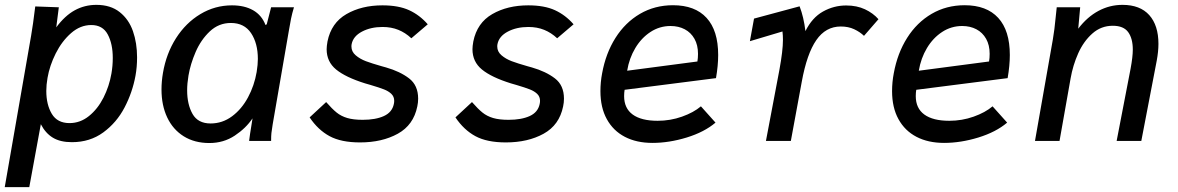

<svg xmlns="http://www.w3.org/2000/svg" viewBox="-26 -580 4846 790"><path d="M117 -538 119 -553.5 216 -550 205.5 -467.5Q241 -515.5 281.8 -537.8Q322.5 -560 370.5 -560Q429 -560 466.5 -530.2Q504 -500.5 521 -451.8Q538 -403 538 -344Q538 -304 531.5 -268.5Q519 -200 486.5 -137.8Q454 -75.5 399 -35.2Q344 5 270 5Q222 5 191.5 -13.5Q161 -32 142 -69L94.5 190H-6.5L102 -433Q110.5 -483 117 -538ZM432.5 -277.5Q438 -309 438 -341.5Q438 -400 417.2 -438.5Q396.5 -477 349.5 -477Q304.5 -477 266.5 -443.8Q228.5 -410.5 203.2 -360Q178 -309.5 169.5 -259.5Q164.5 -231 164.5 -206Q164.5 -149.5 187.2 -111.5Q210 -73.5 260 -73.5Q304 -73.5 340 -102.5Q376 -131.5 399.8 -178.2Q423.5 -225 432.5 -277.5Z M638.5 -212Q638.5 -245 644.5 -280Q658 -359.5 698.2 -422.8Q738.5 -486 798.5 -522Q858.5 -558 928.5 -558Q980 -558 1015.5 -537.8Q1051 -517.5 1066.5 -477L1071.5 -480L1089.5 -550H1183.5Q1176 -525 1171.5 -503.2Q1167 -481.5 1162.5 -453.5L1096 -68.5Q1092 -44.5 1090.8 -32.8Q1089.5 -21 1089.5 0H999Q1000.5 -14 1003 -29.8Q1005.5 -45.5 1008 -61L1013 -93Q986 -52.5 940 -22Q894 8.5 835.5 8.5Q774.5 8.5 730 -19.2Q685.5 -47 662 -96.8Q638.5 -146.5 638.5 -212ZM1030 -283.5Q1035 -314.5 1035 -337.5Q1035 -402 1007 -443.8Q979 -485.5 924 -485.5Q874 -485.5 837.2 -450.8Q800.5 -416 779 -366.2Q757.5 -316.5 749.5 -269Q744 -236 744 -208.5Q744 -150.5 766.2 -111.2Q788.5 -72 840.5 -72Q889 -72 928.8 -101.5Q968.5 -131 994.5 -179.5Q1020.5 -228 1030 -283.5Z M1248 -97 1316 -160Q1340.5 -132 1359 -117Q1377.5 -102 1402.8 -94.5Q1428 -87 1466.5 -87Q1519.5 -87 1553.5 -102.5Q1587.5 -118 1594.5 -152Q1596 -159 1596 -165Q1596 -182.5 1584.2 -193.8Q1572.5 -205 1554 -212.2Q1535.5 -219.5 1498.5 -230.5L1476 -237Q1396 -262 1357 -294Q1318 -326 1318 -377.5Q1318 -389.5 1321.5 -409.5Q1337 -486 1399.5 -522Q1462 -558 1547.5 -558Q1614 -558 1657.5 -538Q1701 -518 1734 -480L1666.5 -422.5Q1642 -445.5 1613 -457.2Q1584 -469 1548 -469Q1499.5 -469 1463.5 -450Q1427.5 -431 1421 -399Q1420 -395.5 1420 -388.5Q1420 -367.5 1437.5 -352.5Q1455 -337.5 1479.5 -328.2Q1504 -319 1544.5 -307.5L1562.5 -302.5Q1620 -286 1657.2 -257.5Q1694.5 -229 1694.5 -174Q1694.5 -158 1691 -142Q1675.5 -65.5 1610.8 -29.8Q1546 6 1455.5 6Q1377.5 6 1330 -19.8Q1282.5 -45.5 1248 -97Z M1848 -97 1916 -160Q1940.5 -132 1959 -117Q1977.5 -102 2002.8 -94.5Q2028 -87 2066.5 -87Q2119.5 -87 2153.5 -102.5Q2187.5 -118 2194.5 -152Q2196 -159 2196 -165Q2196 -182.5 2184.2 -193.8Q2172.5 -205 2154 -212.2Q2135.5 -219.5 2098.5 -230.5L2076 -237Q1996 -262 1957 -294Q1918 -326 1918 -377.5Q1918 -389.5 1921.5 -409.5Q1937 -486 1999.5 -522Q2062 -558 2147.5 -558Q2214 -558 2257.5 -538Q2301 -518 2334 -480L2266.5 -422.5Q2242 -445.5 2213 -457.2Q2184 -469 2148 -469Q2099.5 -469 2063.5 -450Q2027.5 -431 2021 -399Q2020 -395.5 2020 -388.5Q2020 -367.5 2037.5 -352.5Q2055 -337.5 2079.5 -328.2Q2104 -319 2144.5 -307.5L2162.5 -302.5Q2220 -286 2257.2 -257.5Q2294.5 -229 2294.5 -174Q2294.5 -158 2291 -142Q2275.5 -65.5 2210.8 -29.8Q2146 6 2055.5 6Q1977.5 6 1930 -19.8Q1882.5 -45.5 1848 -97Z M2444.5 -205Q2444.5 -242 2451.5 -278.5Q2466.5 -361 2506.5 -424.2Q2546.5 -487.5 2607.2 -523Q2668 -558.5 2743 -558.5Q2833.5 -558.5 2881.2 -506.5Q2929 -454.5 2929 -353.5Q2929 -310.5 2920 -258.5L2544 -210.5Q2542 -198.5 2542 -184.5Q2542 -134.5 2577.2 -108.8Q2612.5 -83 2680 -83Q2732 -83 2780 -100Q2828 -117 2858 -142.5L2918 -75.5Q2872 -36.5 2799.5 -14.2Q2727 8 2658.5 8Q2593 8 2545 -17Q2497 -42 2470.8 -89.8Q2444.5 -137.5 2444.5 -205ZM2846 -358.5Q2846 -394.5 2831.5 -420.2Q2817 -446 2791.5 -459.5Q2766 -473 2733 -473Q2688 -473 2650.5 -448.5Q2613 -424 2588 -382.2Q2563 -340.5 2554.5 -289L2843.5 -327Q2846 -341 2846 -358.5Z M3181 -293Q3195.5 -372 3195.5 -416Q3195.5 -435 3193.5 -450.5L3059.5 -410.5L3076.5 -503.5L3264 -554Q3281 -510 3288 -452Q3315.5 -507.5 3360.2 -532.5Q3405 -557.5 3455.5 -557.5Q3499.5 -557.5 3533 -541.8Q3566.5 -526 3588.5 -501L3529 -432.5Q3512.5 -448.5 3488.5 -459.8Q3464.5 -471 3433.5 -471Q3371.5 -471 3332.8 -415Q3294 -359 3273 -244L3228 0H3125.5Z M3644.5 -205Q3644.5 -242 3651.5 -278.5Q3666.5 -361 3706.5 -424.2Q3746.5 -487.5 3807.2 -523Q3868 -558.5 3943 -558.5Q4033.5 -558.5 4081.2 -506.5Q4129 -454.5 4129 -353.5Q4129 -310.5 4120 -258.5L3744 -210.5Q3742 -198.5 3742 -184.5Q3742 -134.5 3777.2 -108.8Q3812.5 -83 3880 -83Q3932 -83 3980 -100Q4028 -117 4058 -142.5L4118 -75.5Q4072 -36.5 3999.5 -14.2Q3927 8 3858.5 8Q3793 8 3745 -17Q3697 -42 3670.8 -89.8Q3644.5 -137.5 3644.5 -205ZM4046 -358.5Q4046 -394.5 4031.5 -420.2Q4017 -446 3991.5 -459.5Q3966 -473 3933 -473Q3888 -473 3850.5 -448.5Q3813 -424 3788 -382.2Q3763 -340.5 3754.5 -289L4043.5 -327Q4046 -341 4046 -358.5Z M4317.5 -507.5 4322 -550H4418.5L4410.5 -462Q4447.5 -510.5 4493.8 -535.2Q4540 -560 4592.5 -560Q4665 -560 4702.8 -517.8Q4740.5 -475.5 4740.5 -399.5Q4740.5 -368.5 4733.5 -330.5L4670 0H4568.5L4626 -298Q4635 -346.5 4635 -376Q4635 -421.5 4616 -447.8Q4597 -474 4552.5 -474Q4504.5 -474 4468.5 -442Q4432.5 -410 4410.5 -360.8Q4388.5 -311.5 4379 -257L4333.5 0H4232.5L4306 -417.5Q4313 -458 4317.5 -507.5Z"/></svg>

Font: JuliaMono Medium
Style: Italic
Weight: 500
Italic angle: -9°
Monospace: yes
Designer: cormullion
Foundry: corm
Version: Version 0.054; ttfautohint (v1.8.4)